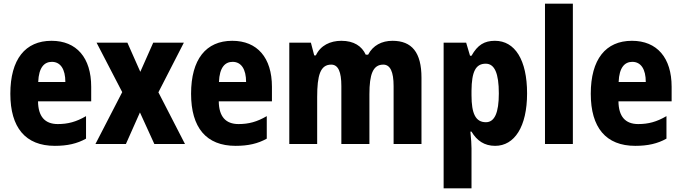

<svg xmlns="http://www.w3.org/2000/svg" viewBox="-20 -780 3691 1040"><path d="M259 -559C117 -559 36 -459 36 -272C36 -89 118 10 277 10C345 10 398 -2 446 -29V-151C393 -120 348 -108 293 -108C223 -108 187 -149 186 -231H474V-310C474 -467 395 -559 259 -559ZM261 -445C308 -445 334 -405 334 -336H187C190 -415 220 -445 261 -445Z M642 -281 497 0H662L738 -171L816 0H982L838 -280L976 -549H810L740 -391L670 -549H503Z M1238 -559C1096 -559 1015 -459 1015 -272C1015 -89 1097 10 1256 10C1324 10 1377 -2 1425 -29V-151C1372 -120 1327 -108 1272 -108C1202 -108 1166 -149 1165 -231H1453V-310C1453 -467 1374 -559 1238 -559ZM1240 -445C1287 -445 1313 -405 1313 -336H1166C1169 -415 1199 -445 1240 -445Z M2106 -559C2048 -559 2000 -534 1974 -484H1961C1940 -530 1897 -559 1829 -559C1769 -559 1716 -534 1691 -480H1682L1664 -549H1547V0H1698V-254C1698 -372 1715 -430 1774 -430C1812 -430 1829 -391 1829 -314V0H1981V-270C1981 -377 2000 -430 2056 -430C2094 -430 2112 -391 2112 -314V0H2263V-359C2263 -496 2211 -559 2106 -559Z M2661 -559C2604 -559 2567 -537 2534 -478H2526L2505 -549H2383V240H2534V24C2534 2 2532 -27 2528 -67H2534C2563 -18 2604 10 2662 10C2767 10 2835 -94 2835 -274C2835 -456 2769 -559 2661 -559ZM2611 -435C2659 -435 2682 -383 2682 -274C2682 -169 2659 -118 2612 -118C2556 -118 2534 -165 2534 -264V-289C2535 -391 2556 -435 2611 -435Z M3083 0V-760H2932V0Z M3403 -559C3261 -559 3180 -459 3180 -272C3180 -89 3262 10 3421 10C3489 10 3542 -2 3590 -29V-151C3537 -120 3492 -108 3437 -108C3367 -108 3331 -149 3330 -231H3618V-310C3618 -467 3539 -559 3403 -559ZM3405 -445C3452 -445 3478 -405 3478 -336H3331C3334 -415 3364 -445 3405 -445Z"/></svg>

Font: Noto Sans Gurmukhi Condensed ExtraBold
Style: Regular
Weight: 800
Width: 3
Designer: Jelle Bosma - Monotype Design Team
Foundry: Monotype Imaging Inc.
Version: Version 2.004